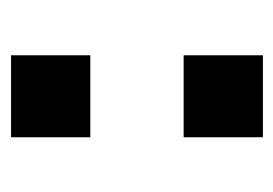

<svg xmlns="http://www.w3.org/2000/svg" viewBox="-96 -528 507 356"><g transform="rotate(90 158.0 -349.5)"><path d="M234 -583V-436H82V-583ZM82 -263H234V-116H82Z"/></g></svg>

Font: SUIT Heavy
Style: Regular
Weight: 900
Designer: Sunn Youn; Korean Glyphs from Source Han Sans (Sandoll Communications; Soo-young Jang, Joo-yeon Kang)
Foundry: Sunn
Version: Version 1.006